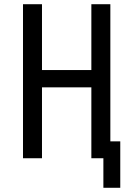

<svg xmlns="http://www.w3.org/2000/svg" viewBox="-20 -750 640 910"><path d="M89 0V-730H179V-418H413V-730H503V-80H550V140H470V0H413V-336H179V0Z"/></svg>

Font: JetBrainsMono NFM
Style: Regular
Weight: 400
Monospace: yes
Designer: Philipp Nurullin, Konstantin Bulenkov
Foundry: JetBrains
Version: Version 2.304; ttfautohint (v1.8.4.7-5d5b);Nerd Fonts 3.3.0